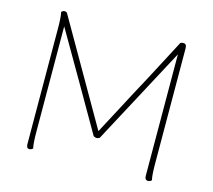

<svg xmlns="http://www.w3.org/2000/svg" viewBox="-101 -818 1052 948"><g transform="rotate(15 425.0 -343.5)"><path d="M749 0Q741 8 731 8Q714 8 714 -14L712 -634L446 -136Q438 -131 431 -131Q423 -131 415 -136Q321 -298 275 -379Q134 -622 134 -622L136 -87Q136 -24 142 0Q134 8 124 8Q109 8 109 -14L107 -600Q107 -663 101 -687Q109 -695 117 -695Q128 -695 132 -686L431 -166Q465 -229 506 -307.5Q547 -386 597 -478Q618 -518 709 -691Q714 -695 724 -695Q741 -695 741 -673L743 -87Q743 -24 749 0Z"/></g></svg>

Font: Arima Madurai Thin
Style: Regular
Weight: 250
Designer: Joana Correia and Natanael Gama
Foundry: NDISCOVER
Version: Version 1.020; ttfautohint (v1.5) -l 7 -r 28 -G 50 -x 13 -D 